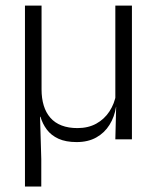

<svg xmlns="http://www.w3.org/2000/svg" viewBox="-20 -508 572 700"><path d="M461 -487.5V0H400.5L403.5 -120.5L400.5 -123.5V-487.5ZM131.5 -182Q131.5 -149.5 139.5 -123.2Q147.5 -97 163.8 -78.5Q180 -60 204.8 -50.5Q229.5 -41 262.5 -41Q301.5 -41 331 -57.2Q360.5 -73.5 379 -101.8Q397.5 -130 403.5 -165.5L416.5 -118.5H403Q397.5 -82 379.2 -52.8Q361 -23.5 331 -6.8Q301 10 259.5 10Q220 10 193.2 -2.2Q166.5 -14.5 150.8 -35.5Q135 -56.5 127.5 -82.5L126 -82L130.5 72V172H71V-487.5H131.5Z"/></svg>

Font: Anek Tamil Light
Style: Regular
Weight: 300
Designer: Aadarsh Rajan (Tamil), Yesha Goshar (Latin)
Foundry: Ek Type
Version: Version 1.003